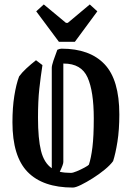

<svg xmlns="http://www.w3.org/2000/svg" viewBox="-20 -834 593 864"><path d="M171 -541Q163 -489 157 -435Q151 -381 151 -304Q151 -210 164.5 -155.5Q178 -101 213 -77V-529Q213 -539 220.5 -561.5Q228 -584 238 -610Q249 -615 257 -615Q384 -615 450.5 -545Q517 -475 517 -319Q517 -250 508.5 -196.5Q500 -143 489 -109Q476 -91 451 -70.5Q426 -50 397.5 -32Q369 -14 344.5 -2Q320 10 308 10Q173 10 104.5 -60Q36 -130 36 -284Q36 -350 44.5 -403Q53 -456 66 -490Q78 -507 98.5 -526Q119 -545 142 -563ZM265 -105Q265 -94 249 -61Q271 -56 299 -56Q308 -56 326 -63.5Q344 -71 360.5 -80Q377 -89 380 -93Q390 -123 396 -172Q402 -221 402 -301Q402 -423 374 -485.5Q346 -548 267 -548H265ZM245 -646 143 -783 177 -814 277 -731H285L384 -814L418 -783L317 -646Z"/></svg>

Font: Grenze Gotisch Medium
Style: Regular
Weight: 500
Designer: Renata Polastri
Foundry: Omnibus-Type
Version: Version 1.001